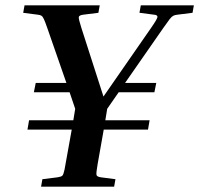

<svg xmlns="http://www.w3.org/2000/svg" viewBox="-20 -700 747 720"><path d="M413 -28 408 0H134L139 -28L195 -35Q209 -37 213.5 -41Q218 -45 222 -64L249 -214H83L89 -249H255L262 -292L241 -354H107L114 -389H229L157 -596Q149 -619 144.5 -628.5Q140 -638 135.5 -641Q131 -644 121 -645L67 -652L72 -680H354L349 -652L293 -645Q277 -643 275.5 -636.5Q274 -630 285 -596L368 -338L547 -596Q570 -629 570.5 -636.5Q571 -644 557 -645L503 -652L508 -680H707L702 -652L646 -645Q636 -644 630 -641Q624 -638 616.5 -628.5Q609 -619 593 -596L449 -389H566L559 -354H425L382 -292L375 -249H541L535 -214H369L346 -84Q340 -50 342 -43.5Q344 -37 359 -35Z"/></svg>

Font: Inria Serif
Style: Bold Italic
Weight: 700
Italic angle: -10°
Designer: Black Foundry Team
Foundry: Black Foundry
Version: Version 1.000; ttfautohint (v1.8.3)